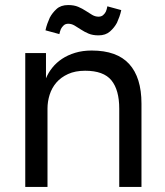

<svg xmlns="http://www.w3.org/2000/svg" viewBox="-20 -740 655 760"><path d="M80 0V-530H162V-430Q171 -452 187 -472Q203 -492 225.5 -507Q248 -522 277.5 -531Q307 -540 343 -540Q443 -540 491.5 -486.5Q540 -433 540 -330V0H452V-310Q452 -384 421 -422Q390 -460 317 -460Q278 -460 249.5 -447Q221 -434 203 -413Q185 -392 176.5 -365Q168 -338 168 -310V0ZM370 -600Q347 -600 330.5 -607Q314 -614 300.5 -623Q287 -632 275 -639Q263 -646 250 -646Q239 -646 232 -639.5Q225 -633 221 -625Q219 -620 217.5 -615Q216 -610 215 -605L160 -620Q163 -634 167.5 -646.5Q172 -659 177 -670Q187 -689 204 -704.5Q221 -720 250 -720Q273 -720 289.5 -713Q306 -706 319.5 -697Q333 -688 345 -681Q357 -674 370 -674Q381 -674 388 -680Q395 -686 399 -694Q401 -699 402.5 -704Q404 -709 405 -715L460 -700Q457 -686 452.5 -673.5Q448 -661 443 -650Q433 -631 415.5 -615.5Q398 -600 370 -600Z"/></svg>

Font: Golos Text VF
Style: Regular
Weight: 400
Designer: A.Korolkova, Vitaly Kuzmin
Foundry: ParaType Ltd
Version: Version 2.003